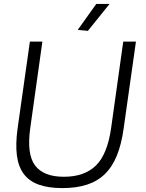

<svg xmlns="http://www.w3.org/2000/svg" viewBox="-20 -953 745 983"><path d="M378 -800 473 -933H541L430 -795ZM299 10Q228 10 179 -7.5Q130 -25 102 -62Q74 -99 66.5 -157Q59 -215 70 -295L133 -740H197L135 -298Q116 -164 159.5 -106Q203 -48 307 -48Q412 -48 471 -105.5Q530 -163 549 -298L611 -740H676L613 -295Q602 -215 578.5 -157Q555 -99 517 -62Q479 -25 425 -7.5Q371 10 299 10Z"/></svg>

Font: Plata Sans Light
Style: Italic
Weight: 300
Italic angle: -8°
Designer: Pablo Impallari, Andres Torresi, & Cristiano Sobral
Foundry: Pablo Impallari, Andres Torresi, & Cristiano Sobral
Version: Version 1.00;December 28, 2019;FontCreator 12.0.0.2547 64-bi